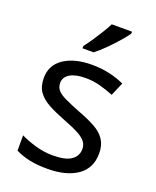

<svg xmlns="http://www.w3.org/2000/svg" viewBox="-144 -850 767 944"><g transform="rotate(20 239.5 -378.0)"><path d="M434 -148Q434 -70 376 -30Q318 10 220 10Q164 10 123.5 1Q83 -8 52 -24V-104Q84 -88 129.5 -74.5Q175 -61 222 -61Q289 -61 319 -82.5Q349 -104 349 -140Q349 -160 338 -176Q327 -192 298.5 -208Q270 -224 217 -244Q165 -264 128 -284Q91 -304 71 -332Q51 -360 51 -404Q51 -472 106.5 -509Q162 -546 252 -546Q301 -546 343.5 -536.5Q386 -527 423 -510L393 -440Q359 -454 322 -464Q285 -474 246 -474Q192 -474 163.5 -456.5Q135 -439 135 -409Q135 -387 148 -371.5Q161 -356 191.5 -341.5Q222 -327 273 -307Q324 -288 360 -268Q396 -248 415 -219.5Q434 -191 434 -148ZM381 -766V-756Q369 -738 344 -709.5Q319 -681 290.5 -652.5Q262 -624 238 -606H180V-618Q195 -637 212.5 -663Q230 -689 247 -716.5Q264 -744 275 -766Z"/></g></svg>

Font: Noto Sans IKEA
Style: Regular
Weight: 400
Designer: Monotype Design Team
Foundry: Monotype Imaging Inc.
Version: Version 2.001